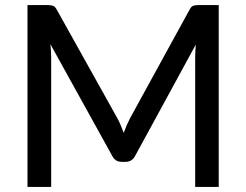

<svg xmlns="http://www.w3.org/2000/svg" viewBox="-20 -738 972 758"><path d="M843.5 -718V0H750.5V-511Q750.5 -522.5 751.2 -535.5Q752 -548.5 753 -562L514 -123.5Q501.5 -99 475.5 -99H460.5Q434.5 -99 422.5 -123.5L179 -563.5Q182 -535.5 182 -511V0H88.5V-718H167.5Q181.5 -718 189.2 -715.2Q197 -712.5 204 -700L444 -270Q451 -257 457 -242.5Q463 -228 468.5 -213.5Q479 -243 493 -270.5L728.5 -700Q735 -712.5 742.8 -715.2Q750.5 -718 764.5 -718Z"/></svg>

Font: TypoPRO Lato
Style: Regular
Weight: 500
Designer: Lukasz Dziedzic with Adam Twardoch and Botio Nikoltchev
Foundry: tyPoland Lukasz Dziedzic
Version: Version 2.010; 2014-09-01; http://www.latofonts.com/